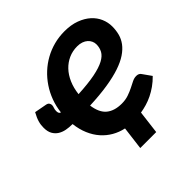

<svg xmlns="http://www.w3.org/2000/svg" viewBox="-228 -921 1271 1271"><g transform="rotate(-45 408.0 -285.0)"><path d="M552 -606.5Q509 -606.5 472 -590Q435 -573.5 406.5 -543.5Q378 -513.5 359.5 -471Q341 -428.5 335 -376Q430.5 -381 492 -393.2Q553.5 -405.5 589 -424.5Q624.5 -443.5 638.2 -469Q652 -494.5 652 -525.5Q652 -541.5 645.2 -556.2Q638.5 -571 625.8 -582.2Q613 -593.5 594.5 -600Q576 -606.5 552 -606.5ZM133 -479Q149 -476 154.5 -466.8Q160 -457.5 160 -449.5Q160 -439 155.5 -427.5Q151 -416 151 -400.5Q151 -377 167 -373Q173 -425 190.5 -472Q208 -519 235 -559.2Q262 -599.5 297.2 -632.2Q332.5 -665 374.5 -688.2Q416.5 -711.5 464 -724Q511.5 -736.5 563 -736.5Q624.5 -736.5 670.8 -719.2Q717 -702 748 -674Q779 -646 794.5 -609.8Q810 -573.5 810 -535.5Q810 -499.5 801.5 -467Q793 -434.5 772 -406.2Q751 -378 716 -354.5Q681 -331 628.5 -313.2Q576 -295.5 503.5 -284Q431 -272.5 335.5 -268.5Q346 -193.5 386 -161.2Q426 -129 493 -129Q528.5 -129 556.8 -138.8Q585 -148.5 608.2 -160.2Q631.5 -172 651.2 -181.8Q671 -191.5 689.5 -191.5Q714.5 -191.5 725 -174L767.5 -114Q741 -87 712.8 -67Q684.5 -47 655.8 -33Q627 -19 598 -10.5Q569 -2 541 2.5L521 165H371.5L392 2Q347.5 -7.5 309.2 -29.5Q271 -51.5 241.5 -85Q212 -118.5 192.8 -163.5Q173.5 -208.5 167 -264H164Q136 -264 109.2 -269Q82.5 -274 61.2 -287.2Q40 -300.5 27 -323.2Q14 -346 14 -382Q14 -395 15.5 -407.5Q17 -420 20.8 -433.5Q24.5 -447 31 -462Q37.5 -477 47.5 -495Z"/></g></svg>

Font: Lato ExtraBold
Style: Italic
Weight: 800
Italic angle: -7°
Designer: Lukasz Dziedzic with Adam Twardoch and Botio Nikoltchev
Foundry: tyPoland Lukasz Dziedzic
Version: Version 2.015; 2015-08-06; http://www.latofonts.com/